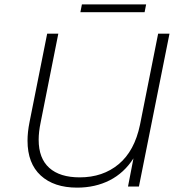

<svg xmlns="http://www.w3.org/2000/svg" viewBox="-20 -854 833 879"><path d="M756 -700 616 0H566L591 -129Q548 -62 482 -28.5Q416 5 333 5Q227 5 166.5 -50.5Q106 -106 106 -210Q106 -249 115 -294L196 -700H247L166 -293Q157 -250 157 -214Q157 -129 205.5 -85.5Q254 -42 345 -42Q451 -42 523.5 -102.5Q596 -163 621 -283L704 -700ZM355 -834H649L642 -798H348Z"/></svg>

Font: Montserrat Alternates Light
Style: Italic
Weight: 300
Italic angle: -11.3°
Designer: Julieta Ulanovsky
Foundry: Julieta Ulanovsky
Version: Version 7.200